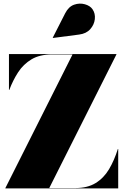

<svg xmlns="http://www.w3.org/2000/svg" viewBox="-20 -1052 714 1072"><path d="M421.5 -859 275.5 -840 274.5 -841.5 344 -978Q363 -1015 393.8 -1025.8Q424.5 -1036.5 453.8 -1028.2Q483 -1020 496.5 -1000.5Q513 -976.5 509.5 -945.2Q506 -914 483.8 -889Q461.5 -864 421.5 -859ZM30 -750H630V-748L255 -2H400Q468.5 -2 514 -30Q559.5 -58 588.8 -107.2Q618 -156.5 638 -220H640V0H10V-2L385 -748H270Q201.5 -748 156 -720.8Q110.5 -693.5 81.2 -648.5Q52 -603.5 32 -550H30Z"/></svg>

Font: Bodoni* 96pt Fatface
Style: Regular
Weight: 900
Version: Version 2.3